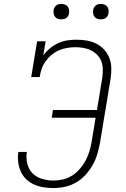

<svg xmlns="http://www.w3.org/2000/svg" viewBox="-20 -944 640 972"><path d="M251 8Q225 8 200 4Q175 0 152.5 -10Q130 -20 112.5 -37Q95 -54 85 -76.5Q75 -99 72 -124.5Q69 -150 73 -175H116Q111 -146 118 -116.5Q125 -87 144.5 -67Q164 -47 192.5 -38.5Q221 -30 251 -30Q275 -30 300 -36Q325 -42 346.5 -56Q368 -70 385 -90Q402 -110 414 -132.5Q426 -155 433 -179Q440 -203 444 -227L464 -348H242L248 -387H471L498 -552Q501 -573 500.5 -594Q500 -615 493 -633.5Q486 -652 472.5 -666Q459 -680 441 -689Q423 -698 402.5 -701.5Q382 -705 362 -705Q341 -705 320 -701.5Q299 -698 279 -689.5Q259 -681 241.5 -666.5Q224 -652 211 -634Q198 -616 191 -595.5Q184 -575 181 -554H138L168 -735H211L199 -663Q213 -683 232.5 -699Q252 -715 274.5 -725.5Q297 -736 320.5 -739.5Q344 -743 367 -743Q394 -743 420 -738.5Q446 -734 468.5 -722.5Q491 -711 508 -692Q525 -673 534 -649.5Q543 -626 543.5 -599.5Q544 -573 540 -546L486 -220Q481 -192 472.5 -163.5Q464 -135 449 -108.5Q434 -82 413 -59Q392 -36 365.5 -20.5Q339 -5 309.5 1.5Q280 8 251 8ZM491 -846Q481 -846 472.5 -849Q464 -852 458.5 -859Q453 -866 451.5 -875.5Q450 -885 452 -895Q453 -901 456.5 -907Q460 -913 465.5 -917Q471 -921 477.5 -922.5Q484 -924 491 -924Q500 -924 508.5 -921Q517 -918 522.5 -911Q528 -904 529.5 -894.5Q531 -885 529 -875Q528 -869 524.5 -863Q521 -857 515.5 -853Q510 -849 503.5 -847.5Q497 -846 491 -846ZM291 -846Q281 -846 272.5 -849Q264 -852 258.5 -859Q253 -866 251.5 -875.5Q250 -885 252 -895Q253 -901 256.5 -907Q260 -913 265.5 -917Q271 -921 277.5 -922.5Q284 -924 291 -924Q300 -924 308.5 -921Q317 -918 322.5 -911Q328 -904 329.5 -894.5Q331 -885 329 -875Q328 -869 324.5 -863Q321 -857 315.5 -853Q310 -849 303.5 -847.5Q297 -846 291 -846Z"/></svg>

Font: Iosevka Etoile XLtObl
Style: Regular
Weight: 200
Italic angle: -9°
Designer: Belleve Invis
Foundry: Belleve Invis
Version: Version 15.5.2; ttfautohint (v1.8.4)